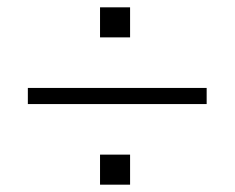

<svg xmlns="http://www.w3.org/2000/svg" viewBox="-20 -546 640 524"><path d="M56 -262V-306H544V-262ZM253 -42V-124H335V-42ZM253 -444V-526H335V-444Z"/></svg>

Font: Nunito Sans 7pt ExtraLight
Style: Regular
Weight: 250
Designer: Vernon Adams
Foundry: Vernon Adams
Version: Version 3.101;gftools[0.9.27]